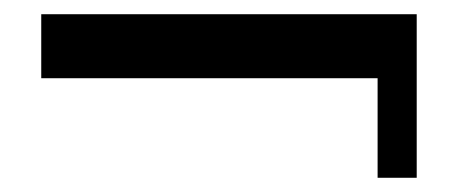

<svg xmlns="http://www.w3.org/2000/svg" viewBox="-20 -359 647 270"><path d="M511 -249H38V-339H566V-109H511Z"/></svg>

Font: Genos Thin SemiBold
Style: Regular
Weight: 600
Version: Version 1.010